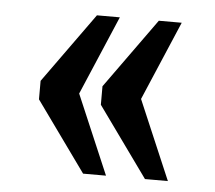

<svg xmlns="http://www.w3.org/2000/svg" viewBox="-38 -508 532 476"><g transform="rotate(5 228.0 -270.0)"><path d="M339 -73H396L312 -270L396 -467H339L214 -293V-247ZM185 -73H242L158 -270L242 -467H185L60 -293V-247Z"/></g></svg>

Font: Noto Serif Myanmar ExtraCondensed
Style: Bold
Weight: 700
Width: 2
Designer: Ben Mitchell and the Monotype Design Team
Foundry: Monotype Imaging Inc.
Version: Version 2.106